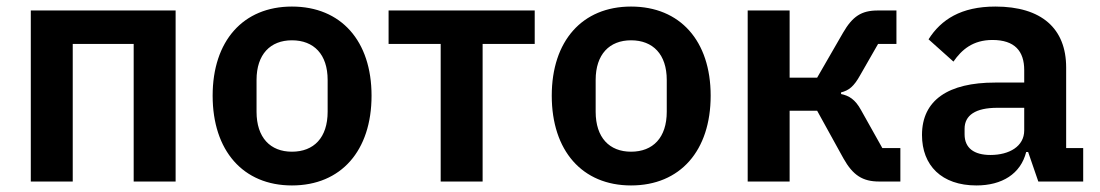

<svg xmlns="http://www.w3.org/2000/svg" viewBox="-20 -554 3356 586"><path d="M74 0H202V-420H388V0H516V-522H74Z M871 12C1021 12 1114 -94 1114 -262C1114 -429 1021 -534 871 -534C722 -534 629 -429 629 -262C629 -94 722 12 871 12ZM871 -91C805 -91 763 -134 763 -213V-310C763 -388 805 -431 871 -431C938 -431 980 -388 980 -310V-213C980 -134 938 -91 871 -91Z M1325 0H1453V-420H1612V-522H1166V-420H1325Z M1906 12C2056 12 2149 -94 2149 -262C2149 -429 2056 -534 1906 -534C1757 -534 1664 -429 1664 -262C1664 -94 1757 12 1906 12ZM1906 -91C1840 -91 1798 -134 1798 -213V-310C1798 -388 1840 -431 1906 -431C1973 -431 2015 -388 2015 -310V-213C2015 -134 1973 -91 1906 -91Z M2262 0H2390V-216H2474L2554 -71C2583 -19 2613 0 2663 0H2728V-102H2673L2608 -218C2590 -251 2571 -262 2547 -267V-272C2571 -278 2586 -290 2605 -324L2660 -420H2716V-522H2659C2609 -522 2582 -504 2553 -454L2474 -317H2390V-522H2262Z M2960 12C3038 12 3095 -23 3112 -90H3118L3149 0H3286V-102H3234V-348C3234 -467 3159 -534 3018 -534C2913 -534 2852 -494 2814 -434L2890 -366C2915 -402 2949 -432 3009 -432C3077 -432 3106 -398 3106 -340V-302H3017C2875 -302 2794 -249 2794 -142C2794 -49 2854 12 2960 12ZM3003 -81C2953 -81 2924 -102 2924 -144V-161C2924 -202 2957 -225 3024 -225H3106V-156C3106 -107 3060 -81 3003 -81Z"/></svg>

Font: Braiins Sans SemiBold
Style: Regular
Weight: 600
Designer: Mike Abbink, Paul van der Laan, Pieter van Rosmalen, Jiri Chlebus, Lubos Buracinsky
Foundry: Bold Monday, Sudetype
Version: Version 1.000;hotconv 1.0.109;makeotfexe 2.5.65596